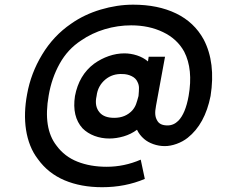

<svg xmlns="http://www.w3.org/2000/svg" viewBox="-20 -692 993 822"><path d="M783.5 -102Q762.5 -85.5 736 -76Q709.5 -66.5 685.5 -66.5Q660 -66.5 636.2 -75Q612.5 -83.5 597 -97Q577.5 -113.5 566.5 -136.5Q541 -117.5 509.5 -108.2Q478 -99 448 -99Q414.5 -99 384.5 -110.2Q354.5 -121.5 333.5 -142.5Q287.5 -193 301 -281Q318 -370.5 382.5 -419Q412.5 -440.5 445.8 -452Q479 -463.5 512.5 -463.5Q539.5 -463.5 566.5 -454.8Q593.5 -446 613.5 -429L616.5 -449H686.5L648 -239.5Q643.5 -216.5 644.8 -202Q646 -187.5 653 -176Q664 -155 697 -155Q723.5 -155 743.5 -175Q774 -206 787.5 -281Q807.5 -395 768.5 -471Q738 -526 678 -554.5Q618 -583.5 541.5 -583.5Q484 -583.5 428.2 -566.8Q372.5 -550 327 -518.5Q270 -481.5 235.5 -419.5Q201 -357.5 188.5 -283.5Q163.5 -143 222 -68.5Q256.5 -21.5 311.8 0.2Q367 22 436.5 22Q512 22 582.5 -8.5L600 74Q516 109.5 417.5 109.5Q326.5 109.5 256.2 79.8Q186 50 142.5 -10.5Q122 -37 109.5 -68.8Q97 -100.5 91.5 -136Q86 -171.5 87.2 -210Q88.5 -248.5 96 -288.5Q112 -378.5 160.5 -458.5Q209 -539 284.5 -590.5Q340.5 -630 411 -651Q481.5 -672 550 -672Q656 -672 733.8 -634.5Q811.5 -597 852 -523Q904 -423.5 881.5 -281Q857.5 -160.5 783.5 -102ZM568.5 -341.5Q561.5 -357.5 543.2 -366.2Q525 -375 504 -375Q462 -377 431.5 -352Q398.5 -324.5 393.5 -281Q383.5 -237 406.5 -210.5Q426 -187.5 469 -187.5Q517.5 -187.5 547 -220Q557.5 -232.5 562.5 -246.2Q567.5 -260 573 -281Q575 -302 575 -315.5Q575 -329 568.5 -341.5Z"/></svg>

Font: Russisch Sans SemiBold
Style: Italic
Weight: 600
Width: 4
Italic angle: -10°
Designer: Michael Sharanda (font) & Cristiano Sobral (main changes)
Foundry: Michael Sharanda
Version: Version 2.00;September 8, 2020;FontCreator 13.0.0.2681 64-bi